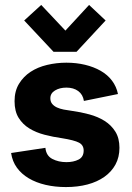

<svg xmlns="http://www.w3.org/2000/svg" viewBox="-20 -744 534 778"><path d="M290 -534H197L78 -661L147 -724L245 -620L341 -724L408 -661ZM184 -346Q184 -332 191.5 -323Q199 -314 211 -308.5Q223 -303 238.5 -300Q254 -297 270 -295Q307 -290 342 -280.5Q377 -271 404 -254Q431 -237 447.5 -210.5Q464 -184 464 -145Q464 -107 448 -77.5Q432 -48 403 -27.5Q374 -7 334.5 3.5Q295 14 247 14Q203 14 164.5 5Q126 -4 96.5 -21.5Q67 -39 48.5 -64.5Q30 -90 25 -124L164 -145Q167 -113 192 -100Q217 -87 249 -87Q278 -87 298.5 -97.5Q319 -108 319 -134Q319 -156 300 -166Q281 -176 231 -184Q195 -189 160.5 -198Q126 -207 99 -223.5Q72 -240 55.5 -266.5Q39 -293 39 -334Q39 -375 57 -404.5Q75 -434 104 -453Q133 -472 171 -481Q209 -490 249 -490Q289 -490 324.5 -481.5Q360 -473 388 -457Q416 -441 434 -417Q452 -393 458 -363L320 -335Q316 -361 297 -375Q278 -389 249 -389Q222 -389 203 -377.5Q184 -366 184 -346Z"/></svg>

Font: Post Grotesk Bold
Style: Bold
Weight: 700
Version: Version 1.0